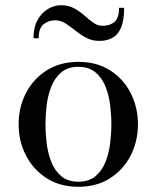

<svg xmlns="http://www.w3.org/2000/svg" viewBox="-20 -707 601 737"><path d="M281 10Q210.5 10 159 -23Q107.5 -56 79.5 -110.5Q51.5 -165 51.5 -230Q51.5 -295 79.5 -349.5Q107.5 -404 159 -436.8Q210.5 -469.5 281 -469.5Q351.5 -469.5 402.8 -436.8Q454 -404 481.8 -349.5Q509.5 -295 509.5 -230Q509.5 -165 481.8 -110.5Q454 -56 402.8 -23Q351.5 10 281 10ZM281 -9.5Q321 -9.5 346.2 -30.5Q371.5 -51.5 384.8 -84.8Q398 -118 402.8 -156.5Q407.5 -195 407.5 -230Q407.5 -265.5 402.8 -303.8Q398 -342 384.8 -375.2Q371.5 -408.5 346.2 -429.5Q321 -450.5 281 -450.5Q240.5 -450.5 215.5 -429.5Q190.5 -408.5 177.2 -375.2Q164 -342 159.2 -303.8Q154.5 -265.5 154.5 -230Q154.5 -195 159.2 -156.5Q164 -118 177.2 -84.8Q190.5 -51.5 215.5 -30.5Q240.5 -9.5 281 -9.5ZM361.5 -550Q333 -550 310.8 -562Q288.5 -574 269.5 -589.5Q250.5 -605 231.8 -617Q213 -629 191.5 -629Q166.5 -629 147.5 -614Q128.5 -599 128.5 -560H108.5Q108.5 -602.5 124.5 -630.8Q140.5 -659 164.8 -673Q189 -687 213.5 -687Q243 -687 264.8 -675Q286.5 -663 304 -647.5Q321.5 -632 338 -620Q354.5 -608 373.5 -608Q402 -608 419.5 -623Q437 -638 437 -677H456.5Q456.5 -629.5 445 -601.8Q433.5 -574 412.2 -562Q391 -550 361.5 -550Z"/></svg>

Font: Bodoni Moda 11pt
Style: Regular
Weight: 400
Version: Version 2.004